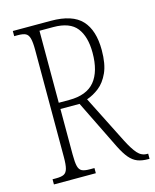

<svg xmlns="http://www.w3.org/2000/svg" viewBox="-109 -788 696 863"><g transform="rotate(-15 239.5 -357.0)"><path d="M34 0V-24H51Q75 -24 87 -30Q99 -36 104 -53.5Q109 -71 109 -108V-606Q109 -642 104 -660Q99 -678 87 -684Q75 -690 51 -690H34V-714H211Q311 -714 354.5 -667Q398 -620 398 -528Q398 -463 380 -423.5Q362 -384 334.5 -362.5Q307 -341 277 -331L389 -109Q411 -66 429.5 -45Q448 -24 474 -24H479V0H474Q444 0 423.5 -8Q403 -16 386 -36Q369 -56 351 -92L239 -320H150V-108Q150 -71 154.5 -53.5Q159 -36 171 -30Q183 -24 207 -24H229V0ZM199 -349Q280 -349 317.5 -394.5Q355 -440 355 -527Q355 -602 323 -643Q291 -684 214 -684H150V-349Z"/></g></svg>

Font: Noto Serif Myanmar ExtraCondensed ExtraLight
Style: Regular
Weight: 200
Width: 2
Designer: Ben Mitchell and the Monotype Design Team
Foundry: Monotype Imaging Inc.
Version: Version 2.106; ttfautohint (v1.8.4.7-5d5b)